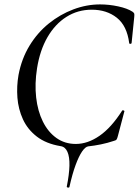

<svg xmlns="http://www.w3.org/2000/svg" viewBox="-20 -656 630 871"><path d="M295 192Q294 196 288 195Q282 194 283 190Q294 135 295 95.5Q296 56 286 33Q276 10 255 7Q189 -4 147 -36.5Q105 -69 84 -115Q63 -161 59 -213Q55 -265 64 -316Q78 -390 114 -449Q150 -508 201.5 -549.5Q253 -591 313 -613.5Q373 -636 434 -636Q475 -636 516.5 -627Q558 -618 581 -603Q588 -598 589 -594Q590 -590 589 -579L577 -461Q576 -457 571 -457Q566 -457 566 -461Q556 -539 510 -575.5Q464 -612 396 -612Q333 -612 281.5 -579.5Q230 -547 195.5 -487.5Q161 -428 148 -346Q137 -276 144 -214Q151 -152 174.5 -104.5Q198 -57 236 -30Q274 -3 324 -3Q378 -3 431.5 -40Q485 -77 534 -154Q536 -157 541 -155Q546 -153 544 -150L515 -40Q512 -28 509 -23.5Q506 -19 497 -17Q467 -7 437.5 -1Q408 5 380 8Q367 10 352.5 31Q338 52 323 92.5Q308 133 295 192Z"/></svg>

Font: Cormorant Medium
Style: Italic
Weight: 500
Italic angle: -10°
Designer: Christian Thalmann (Catharsis Fonts)
Foundry: Catharsis Fonts
Version: Version 4.000